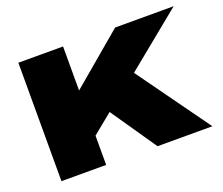

<svg xmlns="http://www.w3.org/2000/svg" viewBox="-92 -648 909 783"><g transform="rotate(-20 363.0 -257.0)"><path d="M52 0V-514H246V-323L472 -514H726L481 -314L707 0H469L333 -198L246 -127V0Z"/></g></svg>

Font: Special Gothic Expanded One
Style: Regular
Weight: 400
Designer: Alistair McCready
Foundry: Monolith
Version: Version 1.010; ttfautohint (v1.8.4.7-5d5b)